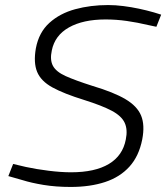

<svg xmlns="http://www.w3.org/2000/svg" viewBox="-20 -730 658 760"><path d="M260 10Q201 10 152.5 2Q104 -6 69 -17L13 -33L32 -81L83 -69Q125 -60 173.5 -54Q222 -48 261 -48Q356 -48 411 -81Q466 -114 478 -178Q486 -217 473.5 -244Q461 -271 422.5 -291.5Q384 -312 314 -334Q233 -359 187.5 -384Q142 -409 127 -445.5Q112 -482 122 -539Q134 -602 175.5 -639.5Q217 -677 277.5 -693.5Q338 -710 408 -710Q437 -710 468.5 -706Q500 -702 530.5 -695.5Q561 -689 589 -681L618 -672L599 -624L566 -631Q524 -641 482 -647Q440 -653 398 -653Q309 -653 253 -621.5Q197 -590 185 -530Q177 -493 189.5 -469.5Q202 -446 239.5 -429Q277 -412 346 -390Q430 -365 476.5 -337.5Q523 -310 538.5 -272.5Q554 -235 543 -178Q530 -112 492.5 -70.5Q455 -29 396 -9.5Q337 10 260 10Z"/></svg>

Font: REM ExtraLight
Style: Italic
Weight: 250
Italic angle: -11°
Designer: Octavio Pardo
Foundry: Ashler Design
Version: Version 1.005;gftools[0.9.28]